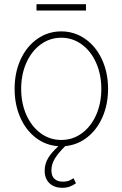

<svg xmlns="http://www.w3.org/2000/svg" viewBox="-20 -688 585 917"><path d="M463.9 -263.7Q463.9 -332 439.2 -387.7Q414.6 -443.4 370.8 -475.6Q327.1 -507.8 272.5 -507.8Q217.8 -507.8 174.1 -475.6Q130.4 -443.4 105.7 -387.7Q81.1 -332 81.1 -263.7Q81.1 -195.3 105.7 -139.6Q130.4 -84 174.1 -51.8Q217.8 -19.5 272.5 -19.5Q327.6 -19.5 371.3 -51.8Q415 -84 439.5 -139.6Q463.9 -195.3 463.9 -263.7ZM193.4 127Q193.4 94.7 209.7 67.4Q226.1 40 258.8 10.3Q198.7 6.3 151.1 -30Q103.5 -66.4 76.7 -127.4Q49.8 -188.5 49.8 -263.7Q49.8 -341.8 78.6 -404.3Q107.4 -466.8 158.4 -502.4Q209.5 -538.1 272.5 -538.1Q335.4 -538.1 386.7 -502.4Q438 -466.8 467 -404.1Q496.1 -341.3 496.1 -263.7Q496.1 -189.5 469.7 -129.2Q443.4 -68.8 396.7 -32.2Q350.1 4.4 291.5 9.8Q258.3 42.5 241.9 69.6Q225.6 96.7 225.6 125Q225.6 152.8 240.2 166.3Q254.9 179.7 281.2 179.7Q295.9 179.7 307.1 175.8Q318.4 171.9 331.1 163.1L342.8 187.5Q327.1 198.2 311.8 203.6Q296.4 209 277.3 209Q239.7 209 216.6 187.5Q193.4 166 193.4 127ZM390.6 -637.7H154.3V-668H390.6Z"/></svg>

Font: Pretendard GOV Thin
Style: Regular
Weight: 100
Designer: Base glyphs from Inter by Rasmus Andersson; Hangeul glyphs from Noto Sans CJK(Source Han Sans) by Jang Soo-young and Kan
Foundry: Kil Hyung-jin
Version: Version 1.309